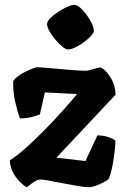

<svg xmlns="http://www.w3.org/2000/svg" viewBox="-20 -780 545 800"><path d="M92 0Q88 0 70.5 -15Q53 -30 37.5 -55.5Q22 -81 21 -112Q50 -130 86.5 -162.5Q123 -195 162 -234.5Q201 -274 237 -314Q273 -354 301 -388L167 -395L146 -303Q133 -298 110 -292Q87 -286 63 -287Q53 -313 43.5 -354.5Q34 -396 35 -442Q42 -453 56.5 -463.5Q71 -474 87.5 -482Q104 -490 117.5 -495Q131 -500 136 -500Q141 -500 160 -498.5Q179 -497 205 -494.5Q231 -492 257.5 -490Q284 -488 305 -486.5Q326 -485 335 -485Q344 -485 358 -489Q372 -493 385 -496.5Q398 -500 401 -498Q418 -491 438.5 -460.5Q459 -430 462 -386L215 -123L336 -109L386 -216Q408 -216 429 -209.5Q450 -203 461 -194Q461 -188 459.5 -169Q458 -150 454.5 -124.5Q451 -99 445.5 -74.5Q440 -50 432 -33Q423 -26 408 -18.5Q393 -11 377.5 -5.5Q362 0 350 0Q334 0 304.5 -5Q275 -10 243.5 -16Q212 -22 186 -27Q160 -32 151 -32Q138 -32 127 -25.5Q116 -19 92 0ZM263 -574Q254 -574 239.5 -586Q225 -598 210.5 -615Q196 -632 186 -650Q176 -668 176 -680Q176 -690 189 -703.5Q202 -717 221.5 -730Q241 -743 260 -751.5Q279 -760 290 -760Q300 -760 314 -748Q328 -736 341 -718Q354 -700 362.5 -682.5Q371 -665 371 -653Q371 -643 359 -630Q347 -617 329.5 -604Q312 -591 294 -582.5Q276 -574 263 -574Z"/></svg>

Font: Texturina Medium 12pt Black
Style: Regular
Weight: 900
Version: Version 1.002